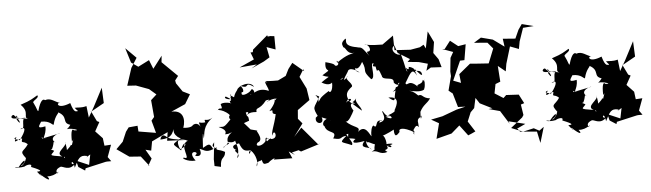

<svg xmlns="http://www.w3.org/2000/svg" viewBox="-54 -1081 4713 1390"><g transform="rotate(-5 2302.0 -386.5)"><path d="M233 -256C224 -286 226 -251 269 -260C215 -250 267 -272 263 -344C192 -328 222 -356 235 -380C301 -383 318 -343 324 -351C340 -419 370 -430 364 -437C438 -397 380 -358 445 -339C480 -392 435 -319 416 -310C454 -317 525 -289 467 -297C456 -314 442 -297 445 -218C462 -232 462 -255 442 -191C417 -208 455 -140 437 -194C407 -153 370 -149 385 -102C356 -125 427 -83 395 -219C415 -188 306 -147 367 -116C256 -133 290 -131 311 -162C256 -196 249 -156 297 -177C321 -226 302 -238 331 -217C266 -259 361 -290 364 -285L210 -253ZM522 0 527 -16 676 -50 687 -51H716L693 -83L725 -170L677 -167L670 -222L619 -276L655 -341L638 -349L600 -427L601 -420L699 -475L694 -587L624 -453L582 -380L572 -464C531 -453 516 -461 486 -459C530 -397 516 -480 505 -432C497 -438 481 -412 457 -496C358 -455 353 -511 385 -503C348 -513 319 -548 277 -533C267 -543 245 -543 222 -459C215 -455 214 -478 193 -519C177 -535 242 -552 224 -573C187 -552 180 -542 98 -515C162 -454 103 -421 145 -408C105 -416 84 -422 130 -398C137 -394 96 -430 59 -414C89 -358 92 -400 46 -441C36 -461 -10 -412 71 -420C55 -470 33 -399 140 -423C76 -425 130 -330 80 -340C121 -359 122 -329 69 -260C60 -268 6 -269 48 -285C5 -217 74 -284 88 -269C75 -230 92 -258 125 -226C89 -171 56 -187 103 -127C93 -88 65 -67 62 -76C102 -91 108 -148 44 -66C-11 -76 30 -55 87 -67C101 -78 149 -88 134 -60C222 -25 201 -23 174 -22C223 41 196 -2 239 -23C210 -13 203 36 195 -2C260 60 268 45 245 18C311 24 349 -34 320 4C293 -38 379 -49 346 -43C367 -46 407 -4 455 -57C406 -38 440 -113 449 -27C481 -90 491 -117 545 -104C552 -99 507 -75 569 -113L554 -38L463 -77L475 -30Z M1457 0 1470 -122C1432 -82 1494 -92 1459 -74C1437 -117 1435 -118 1386 -89C1392 -200 1396 -217 1398 -155C1409 -195 1398 -244 1473 -301C1426 -270 1407 -311 1419 -272C1369 -264 1365 -297 1382 -243C1356 -291 1305 -255 1336 -240C1314 -304 1366 -234 1257 -246C1280 -311 1264 -375 1181 -370L1285 -416L1326 -484L1275 -509L1232 -572L1228 -593L1252 -624L1141 -733L1146 -780L1078 -691L1052 -756L971 -715L921 -750L888 -857L964 -781L920 -711L879 -585L942 -581L1034 -547L1084 -504L1042 -466L1053 -343L1032 -318L1057 -227L931 -248L928 -290L863 -284L841 -254L811 -184L761 -134L850 -72L932 -66L989 7L981 4L1009 -45L970 -112L1011 -102L1023 -168L1141 -225L1132 -163L1264 -157C1190 -169 1150 -173 1133 -191C1150 -163 1104 -244 1084 -176C1179 -178 1170 -223 1190 -244C1165 -206 1244 -149 1248 -182C1160 -125 1160 -146 1227 -85C1256 -176 1290 -111 1220 -95C1185 -181 1237 -171 1281 -150C1208 -124 1300 -6 1245 -30C1216 -35 1261 3 1325 -2C1259 -90 1369 -66 1327 -42C1313 -36 1388 -12 1361 -84C1401 -72 1405 -46 1485 -85C1474 -58 1498 -72 1543 -46C1537 9 1506 -20 1504 59L1458 49Z M2025 0 2074 -12 2091 -1 2234 -46 2218 -43 2108 -173 2051 -111 2119 -203 2089 -239 2094 -302 2184 -367 2171 -452 2127 -540 2159 -593 2165 -578 2084 -646 2052 -604 2028 -556 1970 -528C1850 -527 1874 -542 1892 -519C1851 -548 1904 -472 1896 -459C1809 -498 1773 -427 1759 -447C1817 -426 1782 -506 1767 -473C1750 -452 1683 -427 1702 -469C1712 -454 1724 -490 1692 -514C1769 -478 1716 -549 1793 -497C1770 -547 1678 -515 1669 -485C1622 -426 1666 -424 1609 -455C1620 -442 1629 -483 1616 -432C1636 -412 1552 -430 1583 -445C1663 -399 1582 -425 1619 -390C1615 -399 1550 -408 1541 -391C1561 -338 1529 -378 1519 -353C1489 -350 1542 -366 1596 -314C1621 -269 1623 -307 1622 -314C1567 -310 1609 -253 1611 -286C1548 -220 1555 -228 1513 -230C1510 -227 1579 -208 1554 -173C1585 -174 1573 -173 1605 -184C1545 -143 1573 -99 1580 -106C1512 -66 1546 -98 1534 -74C1574 -124 1526 -48 1583 -131C1532 -113 1653 -89 1623 -155C1607 -109 1663 -76 1625 6C1668 -23 1586 -52 1627 -53C1611 -57 1575 -90 1649 -99C1672 -41 1686 -39 1730 -42C1714 9 1706 -37 1729 -40C1766 -8 1778 61 1762 78C1762 17 1821 62 1797 12C1811 72 1809 69 1848 60C1889 21 1940 20 1928 24C1959 -42 1938 -40 1890 40L2024 42L2002 -9L2045 20ZM1736 -256C1731 -313 1726 -264 1717 -317C1746 -327 1737 -303 1709 -292C1734 -299 1731 -319 1795 -314C1791 -354 1817 -323 1869 -391C1858 -389 1925 -406 1876 -382C1886 -381 1890 -394 1936 -399C1957 -390 1991 -443 1936 -387C1911 -403 1970 -403 1888 -312C1936 -329 1885 -292 1932 -287C1913 -200 1886 -159 1896 -133C1907 -197 1948 -104 1880 -110C1874 -71 1905 -145 1854 -97C1840 -97 1856 -140 1866 -108C1846 -132 1843 -124 1841 -98C1809 -56 1756 -65 1784 -93C1844 -112 1756 -203 1792 -179L1741 -192L1697 -242ZM1786 -631 1880 -674 1923 -700 1908 -776 1972 -753 1971 -850 1941 -853 1923 -851 1920 -861 1809 -766 1806 -748 1789 -747 1809 -695 1701 -646 1827 -657Z M2463 -349C2510 -356 2463 -319 2470 -335C2445 -384 2458 -405 2499 -437C2511 -461 2439 -500 2476 -514C2428 -466 2447 -500 2478 -547C2485 -575 2524 -565 2564 -534C2487 -560 2588 -610 2539 -602C2519 -569 2549 -535 2588 -609C2624 -530 2575 -555 2643 -478C2678 -485 2645 -574 2662 -592C2690 -596 2623 -559 2710 -568C2695 -580 2670 -595 2690 -533C2705 -561 2718 -498 2721 -497C2723 -455 2811 -490 2803 -441C2816 -417 2851 -417 2833 -430C2859 -452 2831 -402 2790 -374C2881 -399 2801 -427 2813 -386C2790 -319 2815 -288 2755 -335C2838 -337 2816 -282 2788 -234C2814 -257 2800 -188 2805 -250C2783 -248 2825 -236 2741 -207C2771 -202 2783 -164 2723 -198C2781 -211 2742 -170 2706 -240C2685 -248 2751 -170 2672 -160C2676 -161 2683 -190 2693 -172C2637 -191 2664 -108 2629 -143C2617 -138 2606 -103 2609 -66C2596 -80 2570 -160 2514 -106C2542 -147 2483 -136 2430 -192C2449 -172 2485 -244 2495 -264C2479 -285 2464 -328 2511 -311C2478 -345 2485 -301 2523 -351C2503 -326 2555 -286 2556 -257L2463 -338L2446 -325ZM2916 -580 2996 -572 3061 -554 3046 -504 3080 -525 3158 -521 3141 -580 3107 -628 3119 -707 3080 -787 3056 -666 3042 -694 3014 -678 2945 -666 2829 -673 2827 -779 2746 -721C2639 -722 2652 -730 2615 -730C2644 -741 2671 -678 2636 -680C2627 -680 2627 -673 2645 -647C2598 -705 2601 -717 2558 -715C2581 -716 2568 -715 2540 -722C2457 -742 2496 -781 2482 -787C2444 -758 2455 -747 2462 -726C2483 -722 2485 -663 2549 -683C2520 -674 2483 -674 2407 -618C2397 -660 2437 -599 2397 -597C2377 -603 2409 -608 2323 -630C2307 -538 2384 -594 2293 -537C2344 -509 2362 -543 2282 -486C2332 -455 2362 -470 2368 -497C2382 -469 2338 -447 2440 -507C2431 -482 2386 -498 2355 -516C2369 -425 2337 -396 2329 -420C2245 -368 2269 -367 2247 -348C2262 -387 2196 -418 2257 -386C2214 -301 2195 -323 2241 -233C2249 -267 2242 -253 2219 -236C2205 -185 2282 -178 2262 -234C2225 -235 2253 -148 2260 -235C2379 -189 2290 -208 2327 -224C2272 -228 2255 -179 2276 -169C2291 -108 2371 -134 2331 -75C2404 -57 2373 -82 2428 -86C2368 -33 2386 -49 2462 -15C2480 -37 2424 -76 2424 -122C2382 -112 2449 -114 2424 -180C2376 -100 2427 -94 2443 -99C2434 -50 2441 -73 2492 -57C2468 -43 2452 -17 2556 -37C2502 21 2598 5 2600 29C2560 0 2560 -58 2579 -20C2565 -45 2643 13 2630 -15C2602 87 2661 2 2600 46C2646 32 2657 77 2714 56C2671 28 2736 52 2713 11C2753 -4 2760 48 2713 10C2769 9 2772 -7 2704 0C2723 21 2707 -66 2689 -64C2706 -66 2786 -104 2773 -103C2773 -34 2796 -60 2814 -80C2806 -103 2835 -119 2925 -66C2886 -122 2943 -106 2908 -109C2953 -106 2858 -147 2916 -67C2928 -33 2897 -69 2924 -98C2954 -144 2959 -64 2954 -131C2944 -177 2982 -166 2986 -190C2971 -131 2976 -184 2977 -212C3004 -264 3028 -264 3055 -303C2997 -309 3004 -343 2972 -331C2909 -395 2894 -355 2914 -370C2933 -367 2991 -352 3017 -370C3029 -397 3024 -405 3027 -448C3022 -406 3028 -435 3014 -441C3008 -398 2943 -423 2986 -382C2912 -468 2899 -396 2887 -428C2935 -510 2946 -533 2976 -475C2946 -562 2962 -494 2979 -539C2958 -490 2929 -534 2934 -512C2975 -506 3009 -520 3013 -479C2998 -467 2967 -540 2921 -543C2922 -495 2883 -576 2909 -511C2898 -513 2900 -544 2872 -641C2844 -624 2787 -680 2831 -707L2850 -651L2935 -599Z M3823 -1 3784 -22 3705 -4 3621 -38 3707 -107 3718 -124 3706 -201 3731 -209 3697 -274 3606 -279 3585 -259 3523 -298 3541 -390 3519 -392 3505 -353 3572 -379 3564 -494 3618 -450 3627 -504 3664 -627 3727 -603 3737 -657 3770 -753 3848 -759 3763 -781 3736 -742 3708 -680 3617 -687 3625 -629 3545 -687 3460 -709 3407 -676 3504 -668 3542 -623 3500 -518 3397 -525 3365 -528 3281 -459 3288 -395 3233 -416 3295 -556 3327 -557 3346 -671 3291 -662 3235 -706 3192 -650 3174 -651 3251 -623 3228 -582 3218 -483 3220 -450 3193 -347 3221 -324 3218 -336 3251 -223 3305 -221 3239 -205 3133 -166 3049 -149 3104 -118 3076 -7 3188 -36 3249 -89 3307 -12 3333 -23 3361 -36 3312 -112 3339 -177 3367 -205 3391 -316 3341 -354 3371 -295 3410 -236 3498 -192 3470 -189 3552 -167 3614 -68 3606 -88 3726 -59 3671 -33H3664L3683 -6L3805 4L3823 88L3857 -26Z M4094 -256C4085 -286 4087 -251 4130 -260C4076 -250 4128 -272 4124 -344C4053 -328 4083 -356 4096 -380C4162 -383 4179 -343 4185 -351C4201 -419 4231 -430 4225 -437C4299 -397 4241 -358 4306 -339C4341 -392 4296 -319 4277 -310C4315 -317 4386 -289 4328 -297C4317 -314 4303 -297 4306 -218C4323 -232 4323 -255 4303 -191C4278 -208 4316 -140 4298 -194C4268 -153 4231 -149 4246 -102C4217 -125 4288 -83 4256 -219C4276 -188 4167 -147 4228 -116C4117 -133 4151 -131 4172 -162C4117 -196 4110 -156 4158 -177C4182 -226 4163 -238 4192 -217C4127 -259 4222 -290 4225 -285L4071 -253ZM4383 0 4388 -16 4537 -50 4548 -51H4577L4554 -83L4586 -170L4538 -167L4531 -222L4480 -276L4516 -341L4499 -349L4461 -427L4462 -420L4560 -475L4555 -587L4485 -453L4443 -380L4433 -464C4392 -453 4377 -461 4347 -459C4391 -397 4377 -480 4366 -432C4358 -438 4342 -412 4318 -496C4219 -455 4214 -511 4246 -503C4209 -513 4180 -548 4138 -533C4128 -543 4106 -543 4083 -459C4076 -455 4075 -478 4054 -519C4038 -535 4103 -552 4085 -573C4048 -552 4041 -542 3959 -515C4023 -454 3964 -421 4006 -408C3966 -416 3945 -422 3991 -398C3998 -394 3957 -430 3920 -414C3950 -358 3953 -400 3907 -441C3897 -461 3851 -412 3932 -420C3916 -470 3894 -399 4001 -423C3937 -425 3991 -330 3941 -340C3982 -359 3983 -329 3930 -260C3921 -268 3867 -269 3909 -285C3866 -217 3935 -284 3949 -269C3936 -230 3953 -258 3986 -226C3950 -171 3917 -187 3964 -127C3954 -88 3926 -67 3923 -76C3963 -91 3969 -148 3905 -66C3850 -76 3891 -55 3948 -67C3962 -78 4010 -88 3995 -60C4083 -25 4062 -23 4035 -22C4084 41 4057 -2 4100 -23C4071 -13 4064 36 4056 -2C4121 60 4129 45 4106 18C4172 24 4210 -34 4181 4C4154 -38 4240 -49 4207 -43C4228 -46 4268 -4 4316 -57C4267 -38 4301 -113 4310 -27C4342 -90 4352 -117 4406 -104C4413 -99 4368 -75 4430 -113L4415 -38L4324 -77L4336 -30Z"/></g></svg>

Font: Hussar Lance
Style: Regular
Weight: 700
Foundry: Cannot Into Space Fonts, PlusOne Fonts
Version: Version 2.27